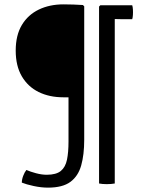

<svg xmlns="http://www.w3.org/2000/svg" viewBox="-20 -707 660 880"><path d="M294 -58Q294 -9 287 25Q280 59 258.8 76.5Q237.5 94 194 94Q171.5 94 145.2 87Q119 80 101 72Q93 81.5 86.5 98.5Q80 115.5 80 130Q99.5 138 134 145.5Q168.5 153 200 153Q267 153 302.8 126.5Q338.5 100 352.2 51Q366 2 366 -66V-678L360 -684Q334 -685.5 316 -686.2Q298 -687 271 -687Q207.5 -687 158 -663.2Q108.5 -639.5 80.2 -592.5Q52 -545.5 52 -475Q52 -405 80 -357.2Q108 -309.5 157.2 -285.2Q206.5 -261 271 -261H294ZM434 -677 440 -683H506V134Q498.5 135.5 489 136.2Q479.5 137 469 137Q459.5 137 450.2 136.2Q441 135.5 434 134ZM471 -683H586Q588.5 -675.5 589.2 -663.2Q590 -651 589.2 -638.8Q588.5 -626.5 586 -619H538Q527 -619 515.8 -619.5Q504.5 -620 497 -620H471Z"/></svg>

Font: Signika Negative Light
Style: Regular
Weight: 300
Designer: Anna Giedry
Foundry: Anna Giedry
Version: Version 2.001